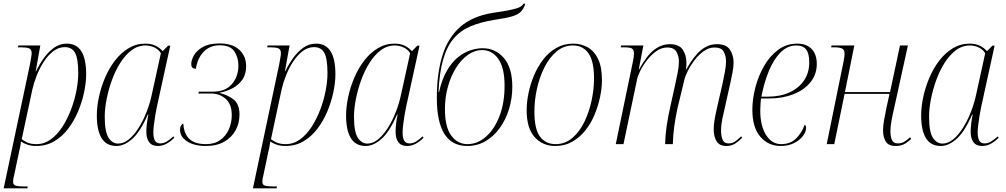

<svg xmlns="http://www.w3.org/2000/svg" viewBox="-30 -783 5464 1043"><path d="M132 -430Q136 -453 139 -469Q142 -485 142 -494Q142 -515 128 -520.5Q114 -526 83 -526H67L70 -536H189L164 -396H166Q185 -436 210 -470Q235 -504 265.5 -525Q296 -546 333 -546Q438 -546 438 -380Q438 -335 427 -282.5Q416 -230 394.5 -178.5Q373 -127 340.5 -84Q308 -41 264.5 -15.5Q221 10 167 10Q141 10 121 3.5Q101 -3 84 -14Q82 -1 80.5 10Q79 21 75 35L47 168Q44 178 42.5 187.5Q41 197 41 204Q41 221 55.5 225.5Q70 230 103 230H121L118 240H-10ZM168 0Q210 0 245.5 -25.5Q281 -51 308.5 -93.5Q336 -136 355.5 -187Q375 -238 385 -290Q395 -342 395 -386Q395 -464 378 -495.5Q361 -527 322 -527Q288 -527 259 -504.5Q230 -482 207.5 -447Q185 -412 169.5 -372.5Q154 -333 146 -298L88 -27Q97 -19 117 -9.5Q137 0 168 0Z M603 10Q548 10 522 -32.5Q496 -75 496 -155Q496 -203 507.5 -256.5Q519 -310 541 -361.5Q563 -413 595 -454.5Q627 -496 668.5 -521Q710 -546 759 -546Q792 -546 815 -534.5Q838 -523 854 -505L883 -535H895L822 -202Q818 -183 813.5 -156.5Q809 -130 806 -104.5Q803 -79 803 -63Q803 -35 811.5 -19.5Q820 -4 840 -4Q859 -4 875.5 -14Q892 -24 912 -42L917 -35Q899 -16 876 -3Q853 10 827 10Q795 10 779.5 -11.5Q764 -33 765 -70Q765 -88 768 -113Q771 -138 776 -161H773Q732 -67 688.5 -28.5Q645 10 603 10ZM612 -3Q642 -3 670.5 -26.5Q699 -50 723.5 -89Q748 -128 766.5 -175.5Q785 -223 795 -271L844 -494Q831 -515 808 -525.5Q785 -536 761 -536Q719 -536 684.5 -510Q650 -484 623 -441Q596 -398 577.5 -346.5Q559 -295 549 -243.5Q539 -192 539 -149Q539 -67 559.5 -35Q580 -3 612 -3Z M1088 10Q1025 10 986.5 -15Q948 -40 948 -77Q948 -94 954.5 -102.5Q961 -111 966 -111Q969 -56 999 -28Q1029 0 1089 0Q1135 0 1166 -22Q1197 -44 1213 -80Q1229 -116 1229 -158Q1229 -217 1196 -246Q1163 -275 1117 -275H1048L1050 -285H1127Q1194 -285 1229.5 -326Q1265 -367 1265 -427Q1265 -471 1243 -504Q1221 -537 1164 -537Q1111 -537 1077 -502.5Q1043 -468 1034 -409Q1022 -410 1015.5 -415.5Q1009 -421 1009 -435Q1009 -457 1024 -483Q1039 -509 1072.5 -528Q1106 -547 1162 -547Q1233 -547 1270 -512.5Q1307 -478 1307 -424Q1307 -379 1286.5 -350Q1266 -321 1233 -303.5Q1200 -286 1162 -279V-278Q1206 -268 1238.5 -243Q1271 -218 1271 -161Q1271 -114 1250 -75.5Q1229 -37 1188.5 -13.5Q1148 10 1088 10Z M1486 -430Q1490 -453 1493 -469Q1496 -485 1496 -494Q1496 -515 1482 -520.5Q1468 -526 1437 -526H1421L1424 -536H1543L1518 -396H1520Q1539 -436 1564 -470Q1589 -504 1619.5 -525Q1650 -546 1687 -546Q1792 -546 1792 -380Q1792 -335 1781 -282.5Q1770 -230 1748.5 -178.5Q1727 -127 1694.5 -84Q1662 -41 1618.5 -15.5Q1575 10 1521 10Q1495 10 1475 3.5Q1455 -3 1438 -14Q1436 -1 1434.5 10Q1433 21 1429 35L1401 168Q1398 178 1396.5 187.5Q1395 197 1395 204Q1395 221 1409.5 225.5Q1424 230 1457 230H1475L1472 240H1344ZM1522 0Q1564 0 1599.5 -25.5Q1635 -51 1662.5 -93.5Q1690 -136 1709.5 -187Q1729 -238 1739 -290Q1749 -342 1749 -386Q1749 -464 1732 -495.5Q1715 -527 1676 -527Q1642 -527 1613 -504.5Q1584 -482 1561.5 -447Q1539 -412 1523.5 -372.5Q1508 -333 1500 -298L1442 -27Q1451 -19 1471 -9.5Q1491 0 1522 0Z M1957 10Q1902 10 1876 -32.5Q1850 -75 1850 -155Q1850 -203 1861.5 -256.5Q1873 -310 1895 -361.5Q1917 -413 1949 -454.5Q1981 -496 2022.5 -521Q2064 -546 2113 -546Q2146 -546 2169 -534.5Q2192 -523 2208 -505L2237 -535H2249L2176 -202Q2172 -183 2167.5 -156.5Q2163 -130 2160 -104.5Q2157 -79 2157 -63Q2157 -35 2165.5 -19.5Q2174 -4 2194 -4Q2213 -4 2229.5 -14Q2246 -24 2266 -42L2271 -35Q2253 -16 2230 -3Q2207 10 2181 10Q2149 10 2133.5 -11.5Q2118 -33 2119 -70Q2119 -88 2122 -113Q2125 -138 2130 -161H2127Q2086 -67 2042.5 -28.5Q1999 10 1957 10ZM1966 -3Q1996 -3 2024.5 -26.5Q2053 -50 2077.5 -89Q2102 -128 2120.5 -175.5Q2139 -223 2149 -271L2198 -494Q2185 -515 2162 -525.5Q2139 -536 2115 -536Q2073 -536 2038.5 -510Q2004 -484 1977 -441Q1950 -398 1931.5 -346.5Q1913 -295 1903 -243.5Q1893 -192 1893 -149Q1893 -67 1913.5 -35Q1934 -3 1966 -3Z M2508 10Q2343 10 2343 -251Q2343 -383 2373 -480.5Q2403 -578 2469.5 -636.5Q2536 -695 2646 -713Q2708 -722 2742 -729Q2776 -736 2791.5 -743.5Q2807 -751 2814 -763H2824Q2815 -736 2800 -720Q2785 -704 2751.5 -694Q2718 -684 2655 -675Q2580 -663 2525 -639.5Q2470 -616 2433.5 -572.5Q2397 -529 2377 -458.5Q2357 -388 2352 -283H2355Q2371 -354 2398.5 -400.5Q2426 -447 2459 -473Q2492 -499 2526.5 -510Q2561 -521 2591 -521Q2662 -521 2707.5 -467.5Q2753 -414 2753 -312Q2753 -249 2735.5 -191.5Q2718 -134 2685.5 -88.5Q2653 -43 2608 -16.5Q2563 10 2508 10ZM2509 0Q2564 0 2610 -40.5Q2656 -81 2683.5 -152.5Q2711 -224 2711 -317Q2711 -415 2677 -463Q2643 -511 2590 -511Q2549 -511 2512 -485Q2475 -459 2447 -414Q2419 -369 2403 -311.5Q2387 -254 2387 -190Q2387 -93 2421.5 -46.5Q2456 0 2509 0Z M2986 10Q2918 10 2874.5 -38Q2831 -86 2831 -185Q2831 -228 2841 -277Q2851 -326 2871 -373.5Q2891 -421 2921 -460Q2951 -499 2992 -522.5Q3033 -546 3084 -546Q3127 -546 3162.5 -526Q3198 -506 3219 -462.5Q3240 -419 3240 -348Q3240 -306 3230 -257.5Q3220 -209 3200.5 -161.5Q3181 -114 3150.5 -75.5Q3120 -37 3079 -13.5Q3038 10 2986 10ZM2988 0Q3040 0 3079.5 -34Q3119 -68 3145 -122Q3171 -176 3184 -238Q3197 -300 3197 -356Q3197 -450 3167 -493Q3137 -536 3082 -536Q3032 -536 2993 -503Q2954 -470 2927 -416Q2900 -362 2886.5 -299.5Q2873 -237 2873 -178Q2873 -80 2904 -40Q2935 0 2988 0Z M3916 10Q3878 10 3862.5 -16Q3847 -42 3847 -80Q3847 -104 3851.5 -131Q3856 -158 3862 -184L3895 -329Q3901 -359 3907.5 -391Q3914 -423 3914 -450Q3914 -479 3901.5 -502Q3889 -525 3852 -525Q3820 -525 3792 -504.5Q3764 -484 3742 -455Q3720 -426 3706.5 -398Q3693 -370 3689 -355L3651 -198Q3640 -149 3633 -98Q3626 -47 3625 0H3583Q3584 -47 3591.5 -98.5Q3599 -150 3611 -202L3639 -329Q3646 -361 3652 -392Q3658 -423 3658 -449Q3658 -477 3645 -501Q3632 -525 3595 -525Q3564 -525 3536 -505.5Q3508 -486 3485.5 -457Q3463 -428 3448.5 -399Q3434 -370 3431 -353L3357 0H3315L3409 -453Q3414 -480 3414 -492Q3414 -514 3402 -520Q3390 -526 3358 -526H3342L3344 -536H3465L3440 -406H3442Q3482 -480 3522.5 -511.5Q3563 -543 3609 -543Q3659 -543 3679 -513Q3699 -483 3699 -440Q3699 -423 3696 -406H3698Q3740 -480 3779 -511.5Q3818 -543 3865 -543Q3915 -543 3935 -513.5Q3955 -484 3955 -443Q3955 -417 3948.5 -386Q3942 -355 3937 -330L3894 -138Q3891 -124 3889 -106.5Q3887 -89 3887 -73Q3887 -46 3895 -25Q3903 -4 3928 -4Q3948 -4 3962.5 -14Q3977 -24 3996 -42L4002 -35Q3981 -14 3962 -2Q3943 10 3916 10Z M4211 10Q4144 10 4100.5 -40Q4057 -90 4057 -187Q4057 -244 4073 -306.5Q4089 -369 4120 -423.5Q4151 -478 4196.5 -512Q4242 -546 4301 -546Q4351 -546 4379 -517Q4407 -488 4407 -436Q4407 -378 4372 -335.5Q4337 -293 4278.5 -270.5Q4220 -248 4147 -248H4104Q4103 -241 4101.5 -220.5Q4100 -200 4100 -183Q4100 -99 4131.5 -49.5Q4163 0 4213 0Q4264 0 4295 -31Q4326 -62 4341 -105Q4349 -101 4349 -88Q4349 -67 4332 -44.5Q4315 -22 4284 -6Q4253 10 4211 10ZM4143 -258Q4208 -258 4258.5 -281Q4309 -304 4337.5 -345.5Q4366 -387 4366 -444Q4366 -493 4349 -514.5Q4332 -536 4296 -536Q4248 -536 4210.5 -498.5Q4173 -461 4147 -398Q4121 -335 4106 -258Z M4835 10Q4796 10 4781.5 -14.5Q4767 -39 4767 -74Q4767 -100 4772.5 -131Q4778 -162 4785 -195L4802 -273H4558L4502 0H4461L4554 -457Q4556 -468 4557 -477Q4558 -486 4558 -492Q4558 -512 4545 -519Q4532 -526 4501 -526H4485L4487 -536H4611L4560 -283H4805L4859 -536H4902L4828 -199Q4819 -161 4813 -128Q4807 -95 4807 -71Q4807 -40 4815.5 -22Q4824 -4 4847 -4Q4867 -4 4881.5 -12.5Q4896 -21 4913 -37L4920 -29Q4902 -11 4882.5 -0.5Q4863 10 4835 10Z M5081 10Q5026 10 5000 -32.5Q4974 -75 4974 -155Q4974 -203 4985.5 -256.5Q4997 -310 5019 -361.5Q5041 -413 5073 -454.5Q5105 -496 5146.5 -521Q5188 -546 5237 -546Q5270 -546 5293 -534.5Q5316 -523 5332 -505L5361 -535H5373L5300 -202Q5296 -183 5291.5 -156.5Q5287 -130 5284 -104.5Q5281 -79 5281 -63Q5281 -35 5289.5 -19.5Q5298 -4 5318 -4Q5337 -4 5353.5 -14Q5370 -24 5390 -42L5395 -35Q5377 -16 5354 -3Q5331 10 5305 10Q5273 10 5257.5 -11.5Q5242 -33 5243 -70Q5243 -88 5246 -113Q5249 -138 5254 -161H5251Q5210 -67 5166.5 -28.5Q5123 10 5081 10ZM5090 -3Q5120 -3 5148.5 -26.5Q5177 -50 5201.5 -89Q5226 -128 5244.5 -175.5Q5263 -223 5273 -271L5322 -494Q5309 -515 5286 -525.5Q5263 -536 5239 -536Q5197 -536 5162.5 -510Q5128 -484 5101 -441Q5074 -398 5055.5 -346.5Q5037 -295 5027 -243.5Q5017 -192 5017 -149Q5017 -67 5037.5 -35Q5058 -3 5090 -3Z"/></svg>

Font: Noto Serif Display SemiCondensed ExtraLight
Style: Italic
Weight: 200
Width: 4
Italic angle: -12°
Designer: Monotype Design Team
Foundry: Monotype Imaging Inc.
Version: Version 2.009